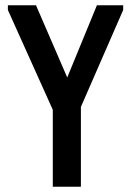

<svg xmlns="http://www.w3.org/2000/svg" viewBox="-20 -471 498 731"><path d="M181 -53 10 -433V-451H117L236 -176L349 -451H449V-433L288 -64V240H181Z"/></svg>

Font: Tilda Sans Semibold
Style: Regular
Weight: 600
Designer: ParaType Ltd
Foundry: ParaType Ltd
Version: Version 1.009